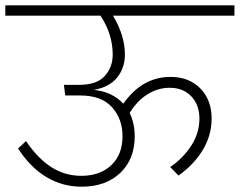

<svg xmlns="http://www.w3.org/2000/svg" viewBox="-35 -704 904 724"><path d="M436 -498Q436 -449 407.5 -412.5Q379 -376 319 -365Q388 -358 430 -313Q501 -414 608 -414Q678 -414 720.5 -370.5Q763 -327 763 -257Q763 -193 729 -137.5Q695 -82 638 -42L607 -74Q657 -109 687 -156Q717 -203 717 -257Q717 -308 686.5 -340.5Q656 -373 605 -373Q560 -373 520.5 -348Q481 -323 454 -278Q473 -238 473 -190Q473 -104 418.5 -52Q364 0 273 0Q201 0 140.5 -36Q80 -72 33 -144L63 -172Q108 -106 159 -73.5Q210 -41 272 -41Q342 -41 384.5 -81Q427 -121 427 -190Q427 -256 387 -300Q347 -344 267 -344H211L206 -384H263Q330 -384 360 -417.5Q390 -451 390 -498Q390 -575 344 -645H-15V-684H849V-645H391Q436 -570 436 -498Z"/></svg>

Font: FiraGO ExtraLight
Style: Regular
Weight: 200
Designer: bBox Type
Foundry: bBox Type GmbH
Version: Version 1.001